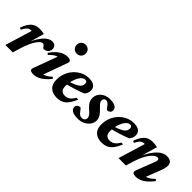

<svg xmlns="http://www.w3.org/2000/svg" viewBox="94 -1546 2394 2394"><g transform="rotate(45 1291.0 -349.0)"><path d="M150 -356.2Q148 -356.2 146.3 -356.2Q144.5 -356.2 142.5 -356.2Q123.3 -356.2 107.9 -350Q92.5 -343.8 77.4 -325.4Q62.4 -307 43.4 -269.9L18 -280Q39.8 -343.7 67.2 -379.6Q94.7 -415.5 127.6 -430.4Q160.4 -445.2 197.8 -445.2Q214.4 -445.2 227.9 -444.1Q241.3 -443 254.9 -440.9Q268.6 -438.7 284.7 -435.1L218.3 -204.4L213.2 -213.5Q251 -299.1 287.3 -350Q323.6 -400.9 357.9 -423.3Q392.3 -445.7 424.2 -445.7Q459.8 -445.7 477.6 -427.1Q495.4 -408.5 495.4 -378.3Q495.4 -356.1 484.5 -338.6Q473.6 -321.1 455.6 -311Q437.5 -300.9 415.9 -300.9Q409.3 -300.9 403.8 -305.9Q398.3 -311 390.2 -322.8Q382.1 -334.7 374.3 -340Q366.5 -345.3 356.6 -345.3Q344.4 -345.3 329.6 -335.4Q314.9 -325.4 298.8 -305.6Q282.8 -285.8 266.3 -256.3Q249.8 -226.7 233.6 -187.5Q217.5 -148.4 202.9 -99.8L172.9 0H42.2Z M490.4 -42.8 617.4 -386.3 644.2 -361.7Q619.8 -362.5 597.1 -354.5Q574.4 -346.5 551.8 -329.5Q529.1 -312.4 504.3 -285.4L484.1 -303.5Q519.9 -355.7 555.6 -386.9Q591.3 -418.1 626.5 -431.9Q661.7 -445.7 695.6 -445.7Q733.4 -445.7 746.8 -432Q760.3 -418.3 750 -389.7L622.9 -36.1L598.8 -70.1Q623.4 -69 646 -76Q668.5 -83 691.6 -98.6Q714.7 -114.2 740.3 -138.4L759.4 -118.9Q721.8 -72.1 686 -42.9Q650.2 -13.7 616.1 -0.2Q581.9 13.2 548.1 13.2Q507.3 13.2 493.4 -0.6Q479.5 -14.4 490.4 -42.8ZM669.3 -631.2Q669.3 -654.7 679.7 -672.6Q690 -690.5 707.8 -700.6Q725.5 -710.7 748 -710.7Q782 -710.7 804.5 -688.6Q827.1 -666.5 827.1 -631.2Q827.1 -608.1 816.8 -590.1Q806.4 -572.2 788.7 -562Q770.9 -551.7 748 -551.7Q714.4 -551.7 691.9 -574.1Q669.3 -596.5 669.3 -631.2Z M1054 -399.3Q1033.9 -399.3 1015.7 -385.8Q997.5 -372.4 982.4 -349Q967.2 -325.7 956.3 -296Q945.3 -266.2 939.2 -233.4Q933 -200.5 933 -167.9Q933 -118 954 -96.8Q975 -75.7 1009.9 -75.7Q1035.4 -75.7 1056.4 -83.5Q1077.4 -91.3 1096.7 -110Q1115.9 -128.6 1135 -161.7H1166.3Q1138.2 -93.3 1107.6 -55.2Q1077.1 -17.1 1040.7 -2Q1004.4 13.2 957.8 13.2Q906.7 13.2 870.8 -5.6Q835 -24.4 816.3 -59.7Q797.7 -95 797.7 -144.3Q797.7 -196.8 812.3 -242.8Q827 -288.9 853.5 -326Q880 -363.2 914.7 -390.1Q949.5 -417 989.8 -431.3Q1030.1 -445.7 1072.8 -445.7Q1118.5 -445.7 1146.3 -433.3Q1174.1 -420.9 1186.8 -399.9Q1199.5 -378.8 1199.5 -352.7Q1199.5 -329.3 1190.3 -306.8Q1181 -284.2 1165.9 -268.6Q1137.2 -256.6 1105.1 -245.1Q1073 -233.6 1038.9 -223.1Q1004.8 -212.5 969.9 -203Q935 -193.6 900.6 -185.4L902.1 -227.5Q948.2 -242.7 980.6 -256Q1012.9 -269.3 1033.9 -281.5Q1054.9 -293.7 1066.4 -306Q1078 -318.3 1082.7 -331.5Q1087.3 -344.8 1087.3 -359.9Q1087.3 -372.6 1083.6 -381.2Q1079.9 -389.9 1072.6 -394.6Q1065.2 -399.3 1054 -399.3Z M1251.7 -111.7Q1257 -111.7 1264.5 -104.3Q1272 -97 1289.1 -72.9Q1306.5 -48.7 1322.5 -39.1Q1338.5 -29.5 1354.5 -29.5Q1371.2 -29.5 1384.1 -35.1Q1396.9 -40.7 1404.3 -51.6Q1411.7 -62.4 1411.7 -77.8Q1411.7 -90.6 1406.6 -103.4Q1401.5 -116.1 1388 -132.1Q1374.4 -148.1 1348.2 -170.2Q1322.4 -192.6 1306.5 -213.1Q1290.6 -233.6 1283.4 -254.7Q1276.2 -275.8 1276.2 -299.4Q1276.2 -339.5 1297.1 -372.7Q1317.9 -405.9 1357 -425.8Q1396.1 -445.7 1450.1 -445.7Q1493.3 -445.7 1519.6 -435.8Q1545.9 -426 1558 -409.2Q1570.1 -392.4 1570.1 -372Q1570.1 -356.6 1563.1 -345.3Q1556.2 -333.9 1543.9 -327.7Q1531.7 -321.5 1515.8 -321.5Q1511.5 -321.5 1504 -328.5Q1496.5 -335.5 1482.3 -356.5Q1468.2 -377.4 1452.2 -389.5Q1436.1 -401.6 1421.2 -401.6Q1400.4 -401.6 1389.5 -390Q1378.6 -378.3 1378.6 -358.8Q1378.6 -347.8 1383.9 -335.7Q1389.2 -323.7 1403.4 -306.9Q1417.6 -290.2 1444 -265Q1470.5 -240 1485.7 -218.4Q1500.8 -196.8 1507.2 -176.9Q1513.7 -157 1513.7 -137.4Q1513.7 -97.5 1489.4 -63.1Q1465 -28.7 1422.4 -7.7Q1379.9 13.2 1325.1 13.2Q1279.5 13.2 1250.9 3.2Q1222.3 -6.8 1208.8 -23.2Q1195.4 -39.7 1195.4 -59.2Q1195.4 -74.6 1202.8 -86.3Q1210.3 -98.1 1223.1 -104.9Q1235.9 -111.7 1251.7 -111.7Z M1844.5 -399.3Q1824.4 -399.3 1806.2 -385.8Q1788 -372.4 1772.9 -349Q1757.7 -325.7 1746.8 -296Q1735.8 -266.2 1729.7 -233.4Q1723.5 -200.5 1723.5 -167.9Q1723.5 -118 1744.5 -96.8Q1765.5 -75.7 1800.4 -75.7Q1825.9 -75.7 1846.9 -83.5Q1867.9 -91.3 1887.2 -110Q1906.4 -128.6 1925.5 -161.7H1956.8Q1928.7 -93.3 1898.1 -55.2Q1867.6 -17.1 1831.2 -2Q1794.9 13.2 1748.3 13.2Q1697.2 13.2 1661.3 -5.6Q1625.5 -24.4 1606.8 -59.7Q1588.2 -95 1588.2 -144.3Q1588.2 -196.8 1602.8 -242.8Q1617.5 -288.9 1644 -326Q1670.5 -363.2 1705.2 -390.1Q1740 -417 1780.3 -431.3Q1820.6 -445.7 1863.3 -445.7Q1909 -445.7 1936.8 -433.3Q1964.6 -420.9 1977.3 -399.9Q1990 -378.8 1990 -352.7Q1990 -329.3 1980.8 -306.8Q1971.5 -284.2 1956.4 -268.6Q1927.7 -256.6 1895.6 -245.1Q1863.5 -233.6 1829.4 -223.1Q1795.3 -212.5 1760.4 -203Q1725.5 -193.6 1691.1 -185.4L1692.6 -227.5Q1738.7 -242.7 1771.1 -256Q1803.4 -269.3 1824.4 -281.5Q1845.4 -293.7 1856.9 -306Q1868.5 -318.3 1873.2 -331.5Q1877.8 -344.8 1877.8 -359.9Q1877.8 -372.6 1874.1 -381.2Q1870.4 -389.9 1863.1 -394.6Q1855.7 -399.3 1844.5 -399.3Z M2038.4 -269.9 2013 -280Q2034.8 -343.7 2062.2 -379.6Q2089.7 -415.5 2122.6 -430.4Q2155.4 -445.2 2192.8 -445.2Q2209.4 -445.2 2222.9 -444.1Q2236.3 -443 2249.9 -440.9Q2263.6 -438.7 2279.7 -435.1L2210.3 -194.7L2206.6 -202.8Q2236.4 -267.4 2266.5 -313.5Q2296.6 -359.5 2326.8 -388.6Q2356.9 -417.7 2387.2 -431.4Q2417.5 -445.2 2447.9 -445.2Q2498.4 -445.2 2519.5 -423.4Q2540.6 -401.6 2540.6 -367.3Q2540.6 -349.3 2535.6 -326.1Q2530.6 -302.9 2520.2 -275.8L2428.3 -36.1L2411.5 -71.2Q2434.1 -71.5 2455.9 -79.5Q2477.7 -87.4 2500.8 -103.9Q2523.9 -120.3 2549.8 -145.3L2569.3 -126.2Q2531.1 -76.4 2494.8 -45.7Q2458.6 -15 2424.1 -0.9Q2389.5 13.2 2355.3 13.2Q2312.8 13.2 2300 -1.4Q2287.1 -16 2300.1 -49.5L2388.4 -277.6Q2395.3 -295.8 2398.5 -307Q2401.8 -318.1 2401.8 -326.3Q2401.8 -337.2 2395.6 -343.9Q2389.3 -350.6 2374.5 -350.6Q2356.3 -350.6 2334 -335.1Q2311.6 -319.6 2287.5 -288.6Q2263.4 -257.6 2240.5 -210.7Q2217.5 -163.8 2198.2 -100.9L2167.3 0H2037.2L2145 -356.2Q2143 -356.2 2141.3 -356.2Q2139.5 -356.2 2137.5 -356.2Q2118.3 -356.2 2102.9 -350Q2087.5 -343.8 2072.4 -325.4Q2057.4 -307 2038.4 -269.9Z"/></g></svg>

Font: Newsreader Text
Style: Italic
Weight: 400
Italic angle: -17°
Designer: Hugues Gentile
Foundry: Production Type
Version: Version 1.001